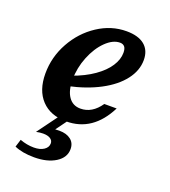

<svg xmlns="http://www.w3.org/2000/svg" viewBox="-119 -515 707 800"><g transform="rotate(20 235.0 -115.0)"><path d="M47.9 -147Q47.9 -220.3 83.9 -285.1Q119.8 -349.9 179.3 -388.9Q238.8 -428 306.3 -428Q358.6 -428 386.4 -405.1Q414.2 -382.1 414.2 -339.2Q414.2 -292.6 381.9 -250.7Q349.7 -208.8 290.4 -177.3Q231.2 -145.9 151.9 -129L152.7 -175Q208.2 -194.8 246.6 -221.9Q285.1 -248.9 304.6 -279.1Q324.2 -309.2 324.2 -338.8Q324.2 -357.2 317.1 -365.6Q309.9 -373.9 296.9 -373.9Q265.5 -373.9 234.1 -343.2Q202.8 -312.5 182.9 -263Q163 -213.6 163 -161.8Q163 -113.4 181.7 -86.3Q200.4 -59.1 234.7 -59.1Q260.5 -59.1 282.4 -72.2Q304.3 -85.3 322.1 -111.3H376.9Q346 -49.9 301.1 -19.3Q256.1 11.3 197.1 11.3Q127 11.3 87.5 -30.6Q47.9 -72.6 47.9 -147ZM35.3 182 45.9 148.2Q61.6 154 76.7 156.8Q91.9 159.7 107.8 159.7Q135.1 159.7 152 148.4Q168.8 137.1 168.8 119.4Q168.8 106.5 157.2 99Q145.6 91.6 125.2 91.6Q111.5 91.6 94.4 95.2L167.8 -4.8H212.1L166.1 58.1Q173.8 57.7 184.5 57.3Q216.6 57.3 235.5 72.2Q254.4 87.1 254.4 113.7Q254.4 151.2 217.7 174.4Q180.9 197.6 122.9 197.6Q70.6 197.6 35.3 182Z"/></g></svg>

Font: Playfair Micro SmCond SmLight
Style: Italic
Weight: 360
Width: 4
Italic angle: -15.6°
Designer: Claus Eggers Sørensen
Foundry: Claus Eggers Sørensen
Version: Version 2.203;Glyphs 3.3 (3326)